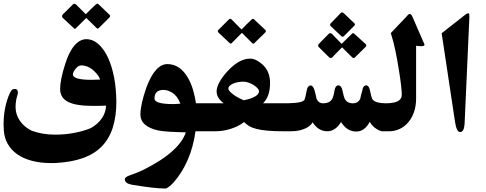

<svg xmlns="http://www.w3.org/2000/svg" viewBox="-44 -808 2729 1079"><path d="M469.7 -359.4Q491.7 -359.4 518.1 -360.8Q517.1 -369.1 507.8 -382.8Q498.5 -396.5 483.4 -410.2Q467.3 -425.3 449 -432.9Q430.7 -440.4 412.1 -440.4Q405.8 -440.4 398.2 -436.8Q390.6 -433.1 380.9 -421.4Q373.5 -413.1 369.6 -404.5Q365.7 -396 365.7 -389.6Q365.7 -374.5 392.3 -366.9Q418.9 -359.4 469.7 -359.4ZM571.8 -724.6Q574.7 -721.7 574.7 -718.3Q574.7 -714.8 570.8 -709.5L511.7 -650.9Q507.8 -647 504.9 -647Q501.5 -647 498.5 -650.9Q484.4 -665 469.7 -679Q455.1 -692.9 440.9 -707Q427.2 -693.8 412.4 -679Q397.5 -664.1 384.3 -650.9Q380.9 -646.5 376.5 -646.5Q372.6 -646.5 369.6 -650.9L307.1 -709Q304.7 -713.9 304.7 -717.3Q304.7 -722.7 309.6 -727.5Q323.2 -741.7 337.4 -755.1Q351.6 -768.6 365.2 -782.7Q369.6 -787.1 373.5 -787.1Q378.4 -787.1 383.3 -782.7L438.5 -728Q444.8 -734.4 454.6 -744.4Q464.4 -754.4 474.1 -763.9Q483.9 -773.4 491.9 -780.5Q500 -787.6 502.9 -787.6Q506.8 -787.6 511.2 -782.7ZM608.4 -276.9Q609.9 -257.3 609.9 -238.3Q609.9 -153.3 589.6 -90.3Q569.3 -27.3 527.6 15.1Q485.8 57.6 422.1 80.3Q358.4 103 271 107.9Q264.6 108.4 257.1 108.4Q249.5 108.4 242.7 108.4Q182.6 108.4 134.5 95.5Q86.4 82.5 52.5 58.6Q18.6 34.7 -0.7 0.5Q-20 -33.7 -22.5 -75.7Q-22.5 -77.1 -22.7 -82Q-22.9 -86.9 -23.2 -92.5Q-23.4 -98.1 -23.7 -103Q-23.9 -107.9 -23.9 -108.9Q-23.9 -159.7 -14.4 -204.8Q-4.9 -250 11.7 -285.2Q16.6 -295.9 22.7 -302Q28.8 -308.1 38.6 -308.1Q55.7 -308.1 56.6 -289.6Q56.6 -286.6 56.2 -282.7Q55.7 -278.8 54.2 -274.9Q48.8 -258.3 46.1 -240.7Q43.5 -223.1 43.5 -206.1Q43.5 -184.6 50 -164.8Q56.6 -145 68.8 -127.7Q81.1 -110.4 97.9 -96.4Q114.7 -82.5 134.8 -73.2Q162.1 -63 195.1 -57.1Q228 -51.3 266.1 -51.3Q321.8 -51.3 374 -61.3Q426.3 -71.3 465.8 -87.9Q505.9 -109.9 528.6 -143.6Q551.3 -177.2 551.8 -214.4Q531.2 -213.4 511.7 -213.1Q492.2 -212.9 477.1 -212.9Q382.8 -212.9 338.4 -235.6Q293.9 -258.3 293.9 -308.1Q293.9 -334 301.3 -369.9Q308.6 -405.8 323.2 -450.7Q344.2 -517.6 374.8 -552.7Q405.3 -587.9 441.9 -587.9Q474.1 -587.9 502.9 -565.2Q531.7 -542.5 554 -501.5Q576.2 -460.4 590.6 -403.1Q605 -345.7 608.4 -276.9Z M929.2 -223.1Q940.4 -223.1 950.4 -223.9Q960.4 -224.6 969.7 -225.6Q962.4 -245.6 950.9 -261.2Q939.5 -276.9 922.9 -287.6H923.3Q897.5 -302.7 875 -302.7Q824.2 -302.7 824.2 -254.4Q824.2 -223.1 929.2 -223.1ZM1161.1 -70.3H1054.7Q1048.8 -27.3 1037.8 13.2Q1026.9 53.7 1011 90.3Q995.1 127 975.1 158.9Q955.1 190.9 931.6 217.3Q916.5 233.4 904.5 242.4Q892.6 251.5 885.7 251.5Q855 251.5 808.1 246.1Q761.2 240.7 696.3 230Q657.7 222.7 657.7 199.2Q657.7 186.5 687 176.8Q713.4 167.5 730.5 160.4Q747.6 153.3 755.9 149.4Q861.8 97.2 922.6 43Q983.4 -11.2 1000 -64.5Q976.1 -64.9 952.6 -65.7Q929.2 -66.4 909.2 -67.6Q889.2 -68.8 872.8 -70.8Q856.4 -72.8 846.2 -74.7Q797.9 -85 771.5 -107.4Q745.1 -129.9 745.1 -165Q745.1 -219.7 778.8 -316.9Q828.1 -447.8 896.5 -447.8Q968.3 -447.8 1012.7 -369.6V-370.1Q1029.3 -340.8 1040.5 -304Q1051.8 -267.1 1057.1 -227.5H1161.1Z M1447.8 -639.2Q1450.2 -635.3 1450.2 -632.8Q1450.2 -629.4 1446.8 -625.5L1386.2 -566.4Q1383.3 -562.5 1379.4 -562.5Q1376.5 -562.5 1372.6 -566.4L1315.4 -623.5Q1302.7 -610.8 1287.1 -595Q1271.5 -579.1 1258.8 -566.4Q1254.9 -562.5 1252.4 -562.5Q1251.5 -562.5 1249.8 -563.7Q1248 -564.9 1246.1 -566.4Q1231 -580.6 1215.1 -595.7Q1199.2 -610.8 1183.6 -625Q1182.6 -626 1181.2 -628.7Q1179.7 -631.3 1179.7 -632.8Q1179.7 -637.7 1185.1 -641.6L1241.2 -697.8Q1246.1 -702.6 1249.5 -702.6Q1253.4 -702.6 1258.3 -697.8L1313.5 -642.1Q1326.2 -655.3 1340.8 -670.2Q1355.5 -685.1 1369.6 -697.8Q1371.6 -699.7 1373.5 -701.2Q1375.5 -702.6 1377.4 -702.6Q1379.9 -702.6 1381.3 -701.4Q1382.8 -700.2 1385.3 -697.8ZM1411.6 -295.4Q1411.6 -302.7 1403.3 -312Q1395 -321.3 1382.1 -329.6Q1369.1 -337.9 1353.8 -343.5Q1338.4 -349.1 1323.7 -349.1Q1309.1 -349.1 1294.2 -346.4Q1279.3 -343.8 1267.1 -338.6Q1254.9 -333.5 1247.1 -326.2Q1239.3 -318.8 1239.3 -310.1Q1239.3 -303.2 1247.3 -294.4Q1255.4 -285.6 1267.8 -276.4Q1280.3 -267.1 1295.9 -258.8Q1311.5 -250.5 1326.7 -244.6Q1367.2 -252.9 1389.4 -265.9Q1411.6 -278.8 1411.6 -295.4ZM1587.4 -70.3H1553.7Q1497.1 -70.3 1459.2 -73.7Q1421.4 -77.1 1396.2 -83.7Q1371.1 -90.3 1355.7 -99.9Q1340.3 -109.4 1327.6 -122.1Q1311.5 -109.4 1291.7 -99.6Q1272 -89.8 1250.7 -83.3Q1229.5 -76.7 1207.8 -73.5Q1186 -70.3 1166 -70.3H1133.3V-227.5H1213.4Q1173.3 -257.3 1173.3 -294.4Q1173.3 -317.9 1189.9 -347.7Q1206.5 -377.4 1235.8 -409.2Q1267.1 -442.9 1298.6 -460.7Q1330.1 -478.5 1361.3 -478.5Q1393.6 -478.5 1429.2 -447.3Q1473.6 -408.7 1473.6 -342.3Q1473.6 -265.6 1434.1 -227.5H1587.4Z M1947.8 -676.8Q1950.7 -674.8 1950.7 -670.9Q1950.7 -666.5 1946.3 -662.6L1888.2 -604.5Q1885.3 -601.6 1880.9 -601.6Q1877.4 -601.6 1874.5 -604.5Q1859.4 -618.7 1844.2 -633.1Q1829.1 -647.5 1814 -661.6Q1811 -664.6 1811 -668.5Q1811 -674.3 1816.4 -678.7Q1829.1 -691.4 1843.5 -706.5Q1857.9 -721.7 1870.6 -734.9Q1874 -738.3 1878.4 -738.3Q1882.8 -738.3 1886.7 -734.9ZM2011.7 -559.6Q2014.2 -556.6 2014.2 -552.7Q2014.2 -548.3 2011.7 -545.4L1950.2 -484.9Q1946.8 -481.9 1943.4 -481.9Q1940.4 -481.9 1936 -484.9L1878.4 -542Q1872.1 -535.6 1864.7 -528.3Q1857.4 -521 1850.1 -513.4Q1842.8 -505.9 1835.4 -498.5Q1828.1 -491.2 1822.3 -484.9Q1817.9 -481.9 1814.5 -481.9Q1811 -481.9 1806.6 -484.9L1747.1 -543.9Q1743.7 -548.3 1743.7 -552.2Q1743.7 -557.1 1747.6 -561L1802.7 -617.2Q1807.1 -621.6 1811.5 -621.6Q1816.9 -621.6 1821.8 -617.2L1876 -561.5L1932.6 -617.2Q1936.5 -621.6 1940.9 -621.6Q1944.8 -621.6 1948.2 -617.2ZM2137.2 -70.3H2104Q2100.6 -70.3 2091.6 -73.5Q2082.5 -76.7 2072 -83.3Q2061.5 -89.8 2051.3 -99.9Q2041 -109.9 2034.2 -123.5Q2004.9 -68.8 1958.5 -68.8Q1932.1 -68.8 1911.1 -81.8Q1890.1 -94.7 1872.6 -122.1Q1840.8 -70.3 1795.4 -70.3Q1770.5 -70.3 1749.5 -83Q1728.5 -95.7 1712.9 -120.6Q1708.5 -112.3 1699 -103.5Q1689.5 -94.7 1674.6 -87.4Q1659.7 -80.1 1639.2 -75.2Q1618.7 -70.3 1591.8 -70.3H1559.1V-227.5H1573.2Q1620.6 -228.5 1644.5 -234.6Q1668.5 -240.7 1668.9 -253.4Q1669.9 -254.4 1672.9 -266.4Q1675.8 -278.3 1679.7 -299.8Q1682.1 -314 1688.2 -320.8Q1694.3 -327.6 1701.7 -327.6Q1709 -327.6 1714.1 -320.6Q1719.2 -313.5 1722.9 -302.5Q1726.6 -291.5 1729.5 -278.1Q1732.4 -264.6 1734.9 -252.4Q1740.2 -240.7 1749.3 -234.1Q1758.3 -227.5 1771.5 -227.5Q1809.6 -227.5 1823.7 -253.4Q1826.2 -258.8 1829.6 -270Q1833 -281.2 1835.9 -299.8Q1840.8 -328.1 1857.4 -328.1Q1874.5 -328.1 1880.4 -299.8Q1884.3 -281.2 1887.5 -269.5Q1890.6 -257.8 1892.6 -254.4Q1905.8 -227.5 1938.5 -227.5Q1968.3 -227.5 1980.5 -252.9Q1981.9 -259.3 1984.1 -270.3Q1986.3 -281.2 1992.2 -299.8Q1996.1 -328.1 2014.2 -328.1Q2029.3 -328.1 2035.2 -299.8Q2039.1 -279.8 2042.2 -268.3Q2045.4 -256.8 2047.4 -252.9Q2054.2 -239.7 2075.2 -233.6Q2096.2 -227.5 2123 -227.5H2137.2Z M2338.4 -565.4Q2339.8 -561.5 2340.8 -560.1Q2341.8 -558.6 2341.8 -557.1Q2341.8 -548.3 2322.8 -548.3Q2317.4 -548.3 2310.1 -549.1Q2302.7 -549.8 2294.4 -550.8V-253.4Q2294.4 -214.4 2283.4 -180.9Q2272.5 -147.5 2252.2 -122.8Q2231.9 -98.1 2203.9 -84.2Q2175.8 -70.3 2142.1 -70.3H2109.4V-227.5H2123.5Q2213.9 -227.5 2213.9 -274.9Q2213.9 -293.5 2210.2 -326.7Q2206.5 -359.9 2198.7 -408.7Q2189 -469.7 2178.2 -522.2Q2167.5 -574.7 2152.3 -622.1L2242.7 -717.3Q2246.6 -722.7 2251 -726.1Q2255.4 -729.5 2258.8 -729.5Q2267.1 -729.5 2274.4 -712.4Z M2566.9 -111.8Q2565.4 -89.8 2559.3 -77.9Q2553.2 -65.9 2541.5 -65.9Q2522 -65.9 2513.2 -122.6L2438 -621.1L2572.3 -726.6Q2581.5 -733.4 2588.4 -733.4Q2592.3 -733.4 2593 -727.8Q2593.8 -722.2 2593.8 -710.9Z"/></svg>

Font: XB Zar
Style: Bold
Weight: 700
Designer: Behnam
Foundry: Irmug
Version: Version 8.005 2009